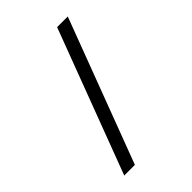

<svg xmlns="http://www.w3.org/2000/svg" viewBox="-248 -823 1096 1096"><g transform="rotate(-45 300.0 -275.0)"><path d="M93 160 421 -710H507L179 160Z"/></g></svg>

Font: TypoPRO Source Code Pro
Style: Regular
Weight: 500
Monospace: yes
Designer: Paul D. Hunt, Teo Tuominen
Foundry: Adobe Systems Incorporated
Version: Version 2.010;PS 1.0;hotconv 1.0.84;makeotf.lib2.5.63406